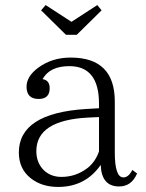

<svg xmlns="http://www.w3.org/2000/svg" viewBox="-20 -739 583 766"><path d="M526.9 -46.9Q504.9 4.9 455.1 4.9Q384.8 4.9 381.8 -81.1Q320.8 6.8 211.9 6.8Q146 6.8 102.1 -28.3Q55.2 -65.9 55.2 -130.4Q55.2 -287.6 324.2 -304.2L375 -307.1V-325.2Q375 -475.1 256.8 -475.1Q178.2 -475.1 149.9 -423.3Q178.2 -418.9 178.2 -387.2Q178.2 -344.2 134.3 -344.2Q85.9 -344.2 85.9 -393.1Q85.9 -434.1 131.8 -468.3Q186.5 -509.3 262.2 -509.3Q438 -509.3 438 -334V-130.9Q438 -31.2 472.2 -31.2Q493.2 -31.2 507.8 -61ZM375 -135.3V-272L333 -270Q125 -259.8 125 -136.2Q125 -90.3 153.8 -61Q182.1 -33.2 225.1 -33.2Q283.2 -33.2 330.1 -69.3Q361.3 -94.7 375 -135.3ZM162.1 -718.8 265.1 -651.9 368.2 -718.8 385.3 -697.8 286.1 -600.1H243.2L144 -697.8Z"/></svg>

Font: I.MingCP
Style: Regular
Weight: 400
Designer: I.Font Project
Version: Version 8.000; Sep 06, 2022